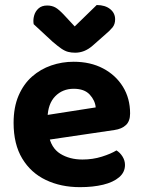

<svg xmlns="http://www.w3.org/2000/svg" viewBox="-20 -746 582 781"><path d="M126.8 -170.1 121.3 -270.4 369.3 -309.1Q366.8 -337.5 345 -361.2Q323.2 -384.9 279.9 -384.9Q234.6 -384.9 204.7 -354.5Q174.9 -324 173.4 -267.6L177.9 -198.5Q187.2 -144.4 225.1 -120.7Q263 -97.1 315.4 -97.1Q357.4 -97.1 394.4 -108.8Q431.5 -120.5 453.8 -134.2Q468.6 -125 478.5 -109Q488.4 -93 488.4 -75Q488.4 -45.3 464.6 -25Q440.8 -4.7 399.6 5.3Q358.4 15.3 305.3 15.3Q227.6 15.3 166.5 -13.9Q105.4 -43 70.4 -101.2Q35.3 -159.3 35.3 -246.2Q35.3 -310 55.6 -357.2Q75.9 -404.3 110.4 -434.6Q144.8 -464.8 188.5 -479.8Q232.1 -494.8 279.4 -494.8Q348 -494.8 399.4 -467.6Q450.8 -440.5 480 -393.2Q509.2 -346 509.2 -284.4Q509.2 -253.3 492.3 -237.4Q475.5 -221.4 445.3 -217.1ZM243.4 -682.1 283.9 -638.5 373.4 -725.6Q407.8 -725.4 428.1 -709Q448.3 -692.7 448.3 -667.3Q448.3 -647.9 437.9 -634.7Q427.5 -621.6 405.8 -603.5L356.5 -560Q339.7 -545.4 322.1 -538.5Q304.5 -531.6 285.9 -531.6Q270.1 -531.6 257 -535Q244 -538.4 229.6 -548.2Q215.3 -558 193.6 -576.6L117 -647.6Q113.9 -664.4 118.7 -682.1Q123.4 -699.7 136.6 -711.6Q149.8 -723.6 172 -723.6Q190.3 -723.6 204.9 -715.8Q219.5 -708 243.4 -682.1Z"/></svg>

Font: Baloo Bhaijaan 2
Style: Regular
Weight: 400
Designer: Sanskriti Dholi, Noopur Datye and Ek Type
Foundry: Ek Type
Version: Version 1.701